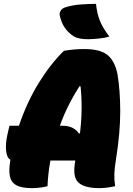

<svg xmlns="http://www.w3.org/2000/svg" viewBox="-20 -964 690 994"><path d="M226 0Q207 5 186.5 7.5Q166 10 146 10Q91 10 64 -5.5Q37 -21 31 -52Q25 -83 33 -131Q34 -134 34 -137Q15 -147 11.5 -184.5Q8 -222 19 -270L29 -313H78Q120 -437 181.5 -536Q243 -635 311 -701Q341 -706 366 -708Q391 -710 417 -710Q500 -710 537.5 -678.5Q575 -647 588 -581Q602 -500 602.5 -390Q603 -280 580 -136Q573 -93 572 -64Q571 -35 576 0Q553 5 532.5 7.5Q512 10 495 10Q416 10 385 -20Q354 -50 370 -133H241Q234 -95 230.5 -61.5Q227 -28 226 0ZM303 -313Q335 -313 356.5 -301.5Q378 -290 388 -273L394 -274Q402 -340 402.5 -401Q403 -462 397 -517L392 -518Q359 -467 333.5 -415.5Q308 -364 290 -313ZM477 -944Q482 -895 497 -857Q512 -819 546 -775Q521 -767 488 -764Q455 -761 433 -761Q409 -761 391 -765Q373 -769 363 -775Q332 -795 314 -822.5Q296 -850 289 -886Q287 -897 294.5 -909Q302 -921 318 -926Q356 -938 399.5 -941Q443 -944 477 -944Z"/></svg>

Font: Recursive Sn Csl St XBk
Style: Italic
Weight: 1000
Italic angle: -15°
Version: Version 1.085;hotconv 1.1.0;makeotfexe 2.6.0; ttfautohint (v